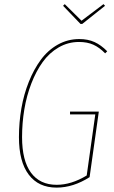

<svg xmlns="http://www.w3.org/2000/svg" viewBox="-20 -875 535 905"><path d="M467.8 -855.5 475.1 -847.7 367.7 -762.2H359.4L277.3 -847.7L285.2 -855.5L364.3 -777.3ZM353.5 -690.9Q394.5 -690.9 425.5 -676.8Q456.5 -662.6 485.4 -633.3L475.6 -623.5Q448.7 -651.4 419.9 -664.3Q391.1 -677.2 352.5 -677.2Q300.8 -677.2 256.6 -651.6Q212.4 -626 181.2 -582.5Q149.9 -539.1 127.7 -481.4Q105.5 -423.8 94.7 -359.6Q84 -295.4 84 -228.5Q84 -118.2 126 -61Q168 -3.9 247.1 -3.9Q316.4 -3.9 388.7 -47.9L429.2 -335.9H310.1V-349.1H445.8L402.3 -40Q325.2 9.3 246.6 9.3Q161.6 9.3 115.5 -51.8Q69.3 -112.8 69.3 -228.5Q69.3 -297.9 80.8 -364.3Q92.3 -430.7 116 -489.7Q139.6 -548.8 172.9 -593.8Q206.1 -638.7 252.7 -664.8Q299.3 -690.9 353.5 -690.9Z"/></svg>

Font: Fira Sans Compressed Hair
Style: Italic
Weight: 100
Width: 3
Italic angle: -8°
Designer: Carrois Corporate & Edenspiekermann AG
Foundry: Carrois Corporate GbR & Edenspiekermann AG
Version: Version 4.203;PS 004.203;hotconv 1.0.88;makeotf.lib2.5.64775